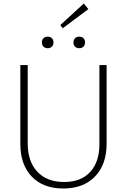

<svg xmlns="http://www.w3.org/2000/svg" viewBox="-20 -1065 724 1095"><path d="M338 -904 324 -922 458 -1045 484 -1013ZM456 -799Q447 -790 432 -790Q417 -790 408 -799Q399 -808 399 -823Q399 -838 408 -847Q417 -856 432 -856Q447 -856 456 -847Q465 -838 465 -823Q465 -808 456 -799ZM276 -799Q267 -790 252 -790Q237 -790 228 -799Q219 -808 219 -823Q219 -838 228 -847Q237 -856 252 -856Q267 -856 276 -847Q285 -838 285 -823Q285 -808 276 -799ZM96 -245V-694H138V-248Q138 -144 193 -85.5Q248 -27 346 -27Q441 -27 494 -84Q547 -141 547 -243V-694H588V-246Q588 -127 522 -58.5Q456 10 341 10Q226 10 161 -58Q96 -126 96 -245Z"/></svg>

Font: Cantarell Light
Style: Regular
Weight: 300
Designer: Dave Crossland, Nikolaus Waxweiler, Florian Fecher, Jacques Le Bailly, Eben Sorkin, Alexei Vanyashin, Alexios Zavras, Em
Version: Version 0.303